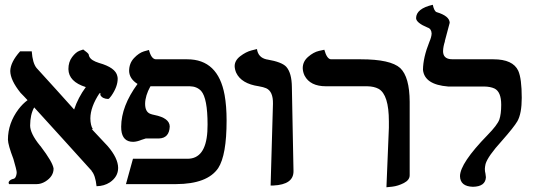

<svg xmlns="http://www.w3.org/2000/svg" viewBox="-20 -770 2244 803"><path d="M472.2 -440.9Q472.2 -407.2 445.3 -368.7Q436.5 -356 432.1 -356Q408.7 -356.9 399.9 -372.1H400.9Q397.5 -377.4 401.9 -379.9Q401.9 -379.9 396 -379.9Q358.4 -323.2 357.9 -274.9Q358.4 -245.6 368.2 -230H363.8Q386.7 -206.1 430.2 -159.2Q473.6 -108.9 474.1 -67.9Q474.1 -30.8 439.5 -7.3Q415.5 8.3 383.8 8.8Q378.9 -37.6 362.8 -55.2H363.8Q321.3 -102.1 243.7 -188Q165 -274.4 123 -320.8Q106.4 -291.5 106 -245.1Q106 -212.4 146 -162.6Q147.9 -160.2 149.9 -158.2Q200.7 -91.3 204.1 -64.9Q204.1 -32.2 169.4 -10.7Q151.4 0 133.8 0H18.1Q11.7 -8.8 24.4 -17.6Q30.3 -21 36.1 -22Q45.9 -23.4 49.3 -42.5Q49.8 -46.9 49.8 -49.8Q49.3 -59.6 36.1 -105Q13.7 -163.6 13.2 -186Q13.2 -254.4 57.6 -313.5Q74.7 -335.9 95.2 -351.1Q90.8 -356 80.6 -366.7Q70.3 -377.4 65.9 -381.8Q23.4 -434.6 22.9 -473.1Q23.9 -510.3 64 -555.2H112.8Q116.2 -506.3 132.8 -485.8Q159.2 -456.1 214.4 -396Q265.1 -339.8 290 -312Q306.6 -361.8 338.9 -405.8Q267.1 -428.2 266.1 -481Q266.1 -510.7 281.5 -531.2Q296.9 -551.8 312.5 -557.6L328.1 -563Q349.1 -547.9 351.1 -542Q353 -523.4 379.4 -512.2Q386.7 -509.3 394 -506.8Q463.4 -487.3 470.7 -451.7Q472.2 -445.8 472.2 -440.9Z M848.1 -249Q848.1 -358.9 821.3 -389.6Q803.2 -408.7 773.9 -409.2H609.9L608.9 -408.2V-409.2V-408.7Q587.4 -370.1 586.9 -335.9Q586.9 -303.2 607.4 -294.4Q615.7 -291 626 -289.1Q689 -276.4 689.9 -241.2Q688 -192.4 645 -190.9H622.1H589.8Q586.4 -190.4 571.8 -185.1Q552.7 -177.2 537.1 -176.8Q492.2 -176.8 487.3 -226.6Q486.8 -233.4 486.8 -240.2Q487.3 -326.2 555.2 -418.9Q521 -440.4 520 -473.1Q520 -505.4 540.5 -527.1Q561 -548.8 582 -555.2L603 -561Q612.8 -522.9 631.8 -522H763.2Q892.1 -522 919.4 -372.6Q927.7 -326.2 927.7 -266.1Q927.7 -121.1 892.6 -66.9Q847.2 -0.5 716.8 0H506.8L536.1 -106H764.2Q839.8 -106 847.2 -219.2Q848.1 -233.9 848.1 -249Z M1111.8 5.9 1121.6 -335.9Q1122.6 -387.7 1093.3 -400.9Q1082 -405.8 1062.5 -409.2Q989.3 -419.9 967.8 -465.8Q961.9 -479.5 961.4 -493.2Q961.4 -517.1 985.1 -535.2Q1008.8 -553.2 1031.7 -559.1L1054.7 -564.9Q1059.6 -529.3 1095.2 -521.5Q1097.2 -521 1098.6 -521Q1158.7 -510.7 1177.2 -490.7Q1200.2 -464.8 1200.7 -405.8Q1201.7 -346.7 1204.1 -228Q1206.5 -111.8 1207.5 -54.9Q1208.5 2 1123 5.9Q1117.7 5.9 1111.8 5.9Z M1596.2 13.2 1606.4 -235.8Q1606.4 -235.8 1606.4 -262.2Q1606.4 -374 1563.5 -398.4Q1544.4 -408.7 1516.1 -409.2H1343.3Q1277.3 -409.2 1253.9 -453.6Q1246.6 -468.8 1246.1 -484.9Q1246.1 -512.7 1268.6 -532.2Q1291 -551.8 1314 -557.1L1336.4 -562Q1347.2 -522.9 1364.3 -522H1489.3Q1613.3 -522 1653.8 -485.4Q1692.9 -448.2 1693.4 -344.2V-37.1Q1693.4 -17.1 1669.2 -4.6Q1645 7.8 1620.6 10.7Z M1833 -556.2Q1833 -525.4 1864.7 -522.5Q1870.1 -522 1876 -522H2043.9Q2125 -522 2147.5 -474.1Q2162.1 -441.4 2162.1 -360.8Q2162.1 -295.4 2144 -263.2Q2129.9 -238.8 2079.1 -181.2Q2020 -116.2 2010.7 -84Q2008.3 -73.2 2007.8 -64Q2007.8 -53.2 2010.3 -43.9Q2012.2 -32.2 2012.2 -28.8Q2010.3 10.3 1958 11.2Q1904.8 9.8 1903.8 -33.2Q1904.3 -87.4 2019 -205.1Q2060.1 -247.1 2068.4 -270Q2076.2 -293 2076.2 -332Q2076.2 -386.2 2047.9 -399.9Q2031.2 -407.7 2004.9 -408.2H1854Q1755.4 -416 1749 -478Q1749.5 -529.3 1775.9 -595.2Q1784.7 -615.2 1785.2 -629.9Q1784.2 -649.9 1768.1 -654.8Q1721.2 -674.3 1720.2 -693.8Q1720.2 -733.9 1790 -750Q1795.9 -722.7 1806.2 -719.2Q1859.9 -703.1 1860.8 -674.8L1840.3 -597.7L1840.8 -597.2Q1833.5 -575.2 1833 -556.2Z"/></svg>

Font: Linux Libertine O
Style: Semibold
Weight: 700
Designer: Philipp H. Poll
Foundry: Philipp H. Poll
Version: Version 5.0.0